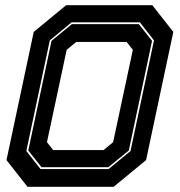

<svg xmlns="http://www.w3.org/2000/svg" viewBox="-20 -720 693 740"><path d="M86 0 5 -103 110 -597 235 -700H567L648 -597L543 -103L418 0ZM185 -141.5H379L416 -172L492 -528L468 -558.5H274L237 -528L161 -172ZM136 -68.5H398.5L483 -138L573.5 -564.5L519 -634H256L172 -564.5L81.5 -138ZM140 -75.5 89 -140 178.5 -562.5 257 -627H515L566 -562.5L476.5 -140L397.5 -75.5Z"/></svg>

Font: Tourney Thin ExtraBold
Style: Italic
Weight: 800
Italic angle: -12°
Version: Version 1.015